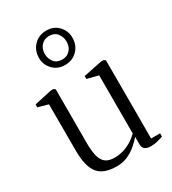

<svg xmlns="http://www.w3.org/2000/svg" viewBox="-196 -910 919 1025"><g transform="rotate(-30 263.5 -398.0)"><path d="M428.5 8Q406.5 8 393.8 -1.2Q381 -10.5 381 -33V-77.5Q365.5 -59.5 342.2 -39Q319 -18.5 288.2 -4.2Q257.5 10 219 10Q138 10 104 -32.5Q70 -75 70 -171L69.5 -458L7.5 -475.5V-493.5L115 -517H131L141 -509.5V-176Q141 -132.5 148 -101.2Q155 -70 174.2 -53Q193.5 -36 230.5 -36Q263 -36 290.8 -45.2Q318.5 -54.5 340.8 -69Q363 -83.5 379 -100V-458L310 -475.5V-493.5L424.5 -517H439.5L450.5 -509.5V-27.5H506L505.5 -7Q490 -2 471.2 3Q452.5 8 428.5 8ZM250 -596.5Q205 -596.5 176 -626.5Q147 -656.5 147 -698.5Q147 -745 177 -775.8Q207 -806.5 254 -806.5Q298.5 -806.5 327.2 -776.5Q356 -746.5 356 -704Q356 -658 326 -627.2Q296 -596.5 250 -596.5ZM251.5 -629.5Q281.5 -629.5 300 -649.8Q318.5 -670 318.5 -701.5Q318.5 -730 301.5 -752Q284.5 -774 251.5 -774Q222 -774 203.2 -753.8Q184.5 -733.5 184.5 -701.5Q184.5 -673 201.5 -651.2Q218.5 -629.5 251.5 -629.5Z"/></g></svg>

Font: Merriweather 120pt Light
Style: Regular
Weight: 300
Version: Version 2.100